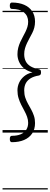

<svg xmlns="http://www.w3.org/2000/svg" viewBox="-20 -1041 395 1507"><path d="M73 75Q66 75 61.5 69.5Q57 64 57 50Q57 36 61.5 30.5Q66 25 73 25Q115 25 143.5 12.5Q172 0 186.5 -23Q201 -46 201 -77Q201 -101 192.5 -124.5Q184 -148 171.5 -171Q159 -194 146.5 -218.5Q134 -243 125.5 -271Q117 -299 117 -332Q117 -363 130 -391.5Q143 -420 169 -442Q195 -464 235 -473Q195 -483 169 -504.5Q143 -526 130 -555Q117 -584 117 -615Q117 -642 123 -665.5Q129 -689 138.5 -710Q148 -731 159 -751Q170 -771 179.5 -790.5Q189 -810 195 -829.5Q201 -849 201 -870Q201 -916 168.5 -943.5Q136 -971 73 -971Q66 -971 61.5 -976.5Q57 -982 57 -996Q57 -1010 61.5 -1015.5Q66 -1021 73 -1021Q129 -1021 169.5 -1003.5Q210 -986 232.5 -952.5Q255 -919 255 -871Q255 -846 249 -823.5Q243 -801 233 -781.5Q223 -762 212.5 -743Q202 -724 192.5 -704Q183 -684 176.5 -662.5Q170 -641 170 -615Q170 -583 182.5 -559Q195 -535 220.5 -520Q246 -505 284 -498Q293 -496 297.5 -491.5Q302 -487 302 -473Q302 -460 297.5 -455Q293 -450 284 -448Q246 -442 220.5 -426.5Q195 -411 182.5 -387.5Q170 -364 170 -332Q170 -300 178.5 -274.5Q187 -249 200 -226Q213 -203 225.5 -180Q238 -157 246.5 -131.5Q255 -106 255 -75Q255 -27 232.5 6.5Q210 40 169.5 57.5Q129 75 73 75ZM0 436H355V446H0ZM0 -20H355V0H0ZM0 -505H355V-500H0ZM0 -956H355V-946H0Z"/></svg>

Font: Playwrite HU Guides
Style: Regular
Weight: 400
Designer: Veronika Burian, José Scaglione
Foundry: TypeTogether
Version: Version 1.003